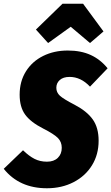

<svg xmlns="http://www.w3.org/2000/svg" viewBox="-54 -986 595 1026"><path d="M521 -621 427 -523Q378 -575 318 -575Q284 -575 265.5 -558.5Q247 -542 247 -517Q247 -492 266 -474.5Q285 -457 345 -426Q410 -392 441.5 -348Q473 -304 473 -234Q473 -160 437.5 -102.5Q402 -45 339 -12.5Q276 20 197 20Q49 20 -34 -84L69 -183Q101 -152 130.5 -137Q160 -122 197 -122Q234 -122 255 -142.5Q276 -163 276 -196Q276 -228 255 -249Q234 -270 177 -299Q110 -333 80.5 -373.5Q51 -414 51 -480Q51 -551 84.5 -604.5Q118 -658 176.5 -687Q235 -716 308 -716Q379 -716 431 -692Q483 -668 521 -621ZM203 -756 138 -828 280 -966H390L499 -818L427 -756L324 -843Z"/></svg>

Font: Fira Sans Extra Condensed Black
Style: Italic
Weight: 900
Width: 3
Italic angle: -8°
Designer: Carrois Corporate & Edenspiekermann AG
Foundry: Carrois Corporate GbR & Edenspiekermann AG
Version: Version 4.203